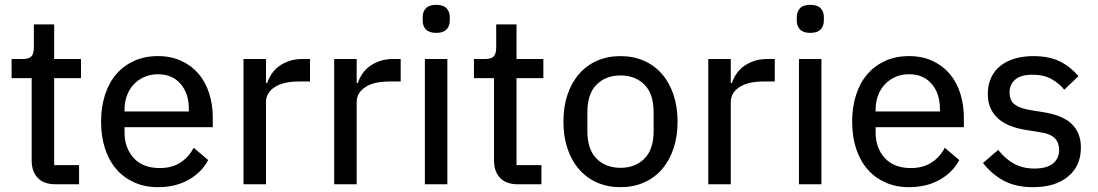

<svg xmlns="http://www.w3.org/2000/svg" viewBox="-20 -762 4541 794"><path d="M209 0Q161 0 136 -26.5Q111 -53 111 -98V-439H28V-518H74Q100 -518 110 -529Q120 -540 120 -566V-661H204V-518H315V-439H204V-79H307V0Z M633 12Q579 12 535.5 -7.5Q492 -27 461.5 -62Q431 -97 414.5 -147Q398 -197 398 -259Q398 -320 414.5 -370.5Q431 -421 461.5 -456Q492 -491 535.5 -510.5Q579 -530 633 -530Q687 -530 729.5 -510.5Q772 -491 801 -457Q830 -423 845 -376Q860 -329 860 -275V-236H495V-215Q495 -150 533 -108.5Q571 -67 641 -67Q690 -67 725 -89Q760 -111 781 -151L841 -100Q814 -49 760 -18.5Q706 12 633 12ZM633 -455Q603 -455 577.5 -444Q552 -433 533.5 -413.5Q515 -394 505 -367Q495 -340 495 -308V-301H761V-311Q761 -376 726.5 -415.5Q692 -455 633 -455Z M987 0V-518H1080V-419H1085Q1091 -438 1103 -456Q1115 -474 1133 -487.5Q1151 -501 1175.5 -509.5Q1200 -518 1231 -518H1262V-425H1216Q1151 -425 1115.5 -401.5Q1080 -378 1080 -340V0Z M1362 0V-518H1455V-419H1460Q1466 -438 1478 -456Q1490 -474 1508 -487.5Q1526 -501 1550.5 -509.5Q1575 -518 1606 -518H1637V-425H1591Q1526 -425 1490.5 -401.5Q1455 -378 1455 -340V0Z M1784 -626Q1755 -626 1741.5 -640Q1728 -654 1728 -677V-691Q1728 -714 1741.5 -728Q1755 -742 1784 -742Q1813 -742 1826.5 -728Q1840 -714 1840 -691V-677Q1840 -654 1826.5 -640Q1813 -626 1784 -626ZM1737 -518H1830V0H1737Z M2121 0Q2073 0 2048 -26.5Q2023 -53 2023 -98V-439H1940V-518H1986Q2012 -518 2022 -529Q2032 -540 2032 -566V-661H2116V-518H2227V-439H2116V-79H2219V0Z M2546 12Q2493 12 2449.5 -7Q2406 -26 2375 -61.5Q2344 -97 2327 -147Q2310 -197 2310 -259Q2310 -321 2327 -371Q2344 -421 2375 -456.5Q2406 -492 2449.5 -511Q2493 -530 2546 -530Q2599 -530 2642.5 -511Q2686 -492 2717 -456.5Q2748 -421 2765 -371Q2782 -321 2782 -259Q2782 -197 2765 -147Q2748 -97 2717 -61.5Q2686 -26 2642.5 -7Q2599 12 2546 12ZM2546 -68Q2607 -68 2645 -106Q2683 -144 2683 -220V-298Q2683 -374 2645 -412Q2607 -450 2546 -450Q2485 -450 2447 -412Q2409 -374 2409 -298V-220Q2409 -144 2447 -106Q2485 -68 2546 -68Z M2909 0V-518H3002V-419H3007Q3013 -438 3025 -456Q3037 -474 3055 -487.5Q3073 -501 3097.5 -509.5Q3122 -518 3153 -518H3184V-425H3138Q3073 -425 3037.5 -401.5Q3002 -378 3002 -340V0Z M3331 -626Q3302 -626 3288.5 -640Q3275 -654 3275 -677V-691Q3275 -714 3288.5 -728Q3302 -742 3331 -742Q3360 -742 3373.5 -728Q3387 -714 3387 -691V-677Q3387 -654 3373.5 -640Q3360 -626 3331 -626ZM3284 -518H3377V0H3284Z M3739 12Q3685 12 3641.5 -7.5Q3598 -27 3567.5 -62Q3537 -97 3520.5 -147Q3504 -197 3504 -259Q3504 -320 3520.5 -370.5Q3537 -421 3567.5 -456Q3598 -491 3641.5 -510.5Q3685 -530 3739 -530Q3793 -530 3835.5 -510.5Q3878 -491 3907 -457Q3936 -423 3951 -376Q3966 -329 3966 -275V-236H3601V-215Q3601 -150 3639 -108.5Q3677 -67 3747 -67Q3796 -67 3831 -89Q3866 -111 3887 -151L3947 -100Q3920 -49 3866 -18.5Q3812 12 3739 12ZM3739 -455Q3709 -455 3683.5 -444Q3658 -433 3639.5 -413.5Q3621 -394 3611 -367Q3601 -340 3601 -308V-301H3867V-311Q3867 -376 3832.5 -415.5Q3798 -455 3739 -455Z M4252 12Q4180 12 4130.5 -15Q4081 -42 4045 -88L4108 -142Q4137 -105 4173.5 -85Q4210 -65 4258 -65Q4308 -65 4334 -85.5Q4360 -106 4360 -142Q4360 -171 4342.5 -190Q4325 -209 4277 -216L4233 -223Q4196 -228 4165 -239Q4134 -250 4112 -268Q4090 -286 4077.5 -312Q4065 -338 4065 -374Q4065 -412 4079 -441.5Q4093 -471 4118 -490.5Q4143 -510 4177.5 -520Q4212 -530 4253 -530Q4319 -530 4363 -508Q4407 -486 4440 -447L4381 -391Q4362 -416 4329.5 -434.5Q4297 -453 4250 -453Q4202 -453 4178.5 -433Q4155 -413 4155 -380Q4155 -345 4177.5 -329Q4200 -313 4245 -306L4289 -299Q4375 -286 4412.5 -249Q4450 -212 4450 -152Q4450 -76 4397 -32Q4344 12 4252 12Z"/></svg>

Font: IBM Plex Sans Arabic Text
Style: Regular
Weight: 450
Designer: Mike Abbink, Paul van der Laan, Pieter van Rosmalen, Wael Morcos, Khajak Apelian
Foundry: Bold Monday
Version: Version 1.2